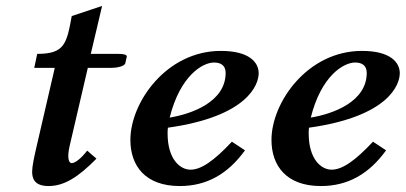

<svg xmlns="http://www.w3.org/2000/svg" viewBox="-20 -615 1363 645"><path d="M102 -119C94.8 -87.8 88 -56 88 -39C88 -21 91 10 143 10C195 10 242 -19 304 -82L273 -109C252 -82 232 -67 221 -67C209.6 -67 205.4 -88 214 -125L275 -387H354C372 -387 399 -392 401 -403L406 -425C406 -431 397 -434 378 -434H285L323 -595L221 -561C204 -468 197 -434 105 -434L95 -387H164Z M849 -369C849 -405 818 -444 722 -444C539 -444 418 -271 418 -145C418 -58 468 10 584 10C675 10 746 -31 803 -110L759 -139C699 -75 656 -45 620 -45C585 -45 543 -80 543 -167C543 -171 543 -178 544 -186C814 -224 849 -332 849 -369ZM738 -370C738 -273 624 -232 550 -220C585 -360 660 -405 699 -405C722 -405 738 -395 738 -370Z M1323 -369C1323 -405 1292 -444 1196 -444C1013 -444 892 -271 892 -145C892 -58 942 10 1058 10C1149 10 1220 -31 1277 -110L1233 -139C1173 -75 1130 -45 1094 -45C1059 -45 1017 -80 1017 -167C1017 -171 1017 -178 1018 -186C1288 -224 1323 -332 1323 -369ZM1212 -370C1212 -273 1098 -232 1024 -220C1059 -360 1134 -405 1173 -405C1196 -405 1212 -395 1212 -370Z"/></svg>

Font: Linux Libertine O
Style: Bold Italic
Weight: 700
Italic angle: -11.5°
Designer: Philipp H. Poll
Foundry: Philipp H. Poll
Version: Version 4.1.0